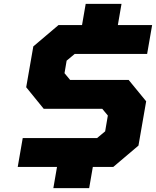

<svg xmlns="http://www.w3.org/2000/svg" viewBox="-20 -867 810 997"><path d="M257 110 276 0H72L98 -150H484L526 -185L540 -267L511 -302H207L116 -414L153 -626L284 -737H406L425 -847H611L592 -737H770L744 -587H368L326 -552L315 -487L344 -452H648L739 -341L699 -111L568 0H462L443 110Z"/></svg>

Font: Tomorrow
Style: Bold Italic
Weight: 700
Italic angle: -10°
Designer: Tony de Marco, Monica Rizzolli
Foundry: Just in Type
Version: Version 2.002